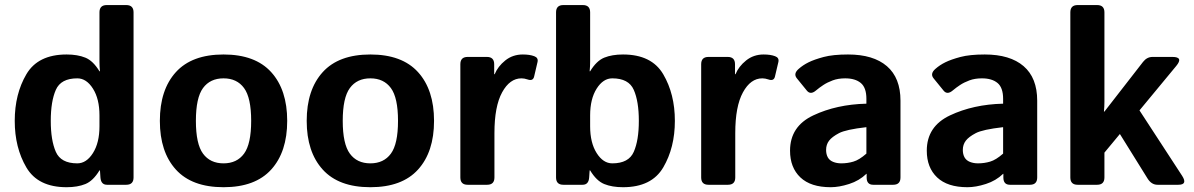

<svg xmlns="http://www.w3.org/2000/svg" viewBox="-20 -741 4790 770"><path d="M39.1 -256.3Q39.1 -363.8 85.7 -443.1Q132.3 -522.5 247.1 -522.5Q291 -522.5 322.3 -509.8Q353.5 -497.1 378.9 -455.1H380.9Q378.9 -474.6 378.9 -494.1V-691.4Q378.9 -720.7 408.2 -720.7H486.3Q515.6 -720.7 515.6 -691.4V-29.3Q515.6 0 486.3 0H409.2Q384.8 0 382.8 -29.3L380.9 -57.6H378.9Q353.5 -15.6 322.3 -2.9Q291 9.8 247.1 9.8Q132.3 9.8 85.7 -69.6Q39.1 -148.9 39.1 -256.3ZM183.6 -256.3Q183.6 -178.2 203.9 -132.1Q224.1 -85.9 290 -85.9Q326.7 -85.9 352.8 -127.2Q378.9 -168.5 378.9 -234.4V-278.3Q378.9 -344.2 352.8 -385.5Q326.7 -426.8 290 -426.8Q224.1 -426.8 203.9 -380.6Q183.6 -334.5 183.6 -256.3Z M621.1 -256.3Q621.1 -380.9 685.3 -451.7Q749.5 -522.5 876.5 -522.5Q1003.4 -522.5 1067.6 -451.7Q1131.8 -380.9 1131.8 -256.3Q1131.8 -131.8 1067.6 -61Q1003.4 9.8 876.5 9.8Q749.5 9.8 685.3 -61Q621.1 -131.8 621.1 -256.3ZM765.6 -256.3Q765.6 -163.6 794.2 -124.8Q822.8 -85.9 876.5 -85.9Q930.2 -85.9 958.7 -124.8Q987.3 -163.6 987.3 -256.3Q987.3 -349.1 958.7 -387.9Q930.2 -426.8 876.5 -426.8Q822.8 -426.8 794.2 -387.9Q765.6 -349.1 765.6 -256.3Z M1210 -256.3Q1210 -380.9 1274.2 -451.7Q1338.4 -522.5 1465.3 -522.5Q1592.3 -522.5 1656.5 -451.7Q1720.7 -380.9 1720.7 -256.3Q1720.7 -131.8 1656.5 -61Q1592.3 9.8 1465.3 9.8Q1338.4 9.8 1274.2 -61Q1210 -131.8 1210 -256.3ZM1354.5 -256.3Q1354.5 -163.6 1383.1 -124.8Q1411.6 -85.9 1465.3 -85.9Q1519 -85.9 1547.6 -124.8Q1576.2 -163.6 1576.2 -256.3Q1576.2 -349.1 1547.6 -387.9Q1519 -426.8 1465.3 -426.8Q1411.6 -426.8 1383.1 -387.9Q1354.5 -349.1 1354.5 -256.3Z M1855.5 0Q1826.2 0 1826.2 -29.3V-483.4Q1826.2 -512.7 1855.5 -512.7H1932.6Q1961.9 -512.7 1961.9 -483.4V-443.4H1963.9Q1976.6 -474.6 2006.3 -498.5Q2036.1 -522.5 2076.7 -522.5Q2104.5 -522.5 2122.6 -515.6Q2139.6 -509.3 2135.7 -492.2L2122.1 -434.1Q2117.7 -414.6 2095.7 -422.4Q2083 -426.8 2071.3 -426.8Q2024.4 -426.8 1993.7 -370.6Q1962.9 -314.5 1962.9 -207V-29.3Q1962.9 0 1933.6 0Z M2239.3 0Q2210 0 2210 -29.3V-691.4Q2210 -720.7 2239.3 -720.7H2317.4Q2346.7 -720.7 2346.7 -691.4V-494.1Q2346.7 -474.6 2344.7 -455.1H2346.7Q2372.1 -497.1 2403.3 -509.8Q2434.6 -522.5 2478.5 -522.5Q2593.3 -522.5 2639.9 -443.1Q2686.5 -363.8 2686.5 -256.3Q2686.5 -148.9 2639.9 -69.6Q2593.3 9.8 2478.5 9.8Q2434.6 9.8 2403.3 -2.9Q2372.1 -15.6 2346.7 -57.6H2344.7L2342.8 -29.3Q2340.8 0 2316.4 0ZM2346.7 -234.4Q2346.7 -168.5 2372.8 -127.2Q2398.9 -85.9 2435.5 -85.9Q2501.5 -85.9 2521.7 -132.1Q2542 -178.2 2542 -256.3Q2542 -334.5 2521.7 -380.6Q2501.5 -426.8 2435.5 -426.8Q2398.9 -426.8 2372.8 -385.5Q2346.7 -344.2 2346.7 -278.3Z M2821.3 0Q2792 0 2792 -29.3V-483.4Q2792 -512.7 2821.3 -512.7H2898.4Q2927.7 -512.7 2927.7 -483.4V-443.4H2929.7Q2942.4 -474.6 2972.2 -498.5Q3002 -522.5 3042.5 -522.5Q3070.3 -522.5 3088.4 -515.6Q3105.5 -509.3 3101.6 -492.2L3087.9 -434.1Q3083.5 -414.6 3061.5 -422.4Q3048.8 -426.8 3037.1 -426.8Q2990.2 -426.8 2959.5 -370.6Q2928.7 -314.5 2928.7 -207V-29.3Q2928.7 0 2899.4 0Z M3148.4 -136.7Q3148.4 -234.4 3241.7 -278.3Q3335 -322.3 3454.6 -325.2V-344.7Q3454.6 -389.6 3432.1 -408.2Q3409.7 -426.8 3369.6 -426.8Q3341.3 -426.8 3319.6 -418.7Q3297.9 -410.6 3282 -400.1Q3266.1 -389.6 3253.4 -378.9Q3231 -359.4 3216.3 -377L3175.8 -426.8Q3160.6 -445.3 3183.1 -464.8Q3200.2 -480 3222.9 -491.2Q3245.6 -502.4 3283.2 -512.5Q3320.8 -522.5 3380.9 -522.5Q3482.4 -522.5 3536.9 -475.6Q3591.3 -428.7 3591.3 -337.4V-29.3Q3591.3 0 3562 0H3481.9Q3455.6 0 3455.6 -29.3V-43.9H3454.6Q3425.8 -16.1 3385.5 -3.2Q3345.2 9.8 3311.5 9.8Q3231.4 9.8 3189.9 -29.5Q3148.4 -68.8 3148.4 -136.7ZM3293 -139.6Q3293 -122.6 3299.8 -110.1Q3306.6 -97.7 3321.3 -91.8Q3335.9 -85.9 3354 -85.9Q3378.9 -85.9 3402.3 -92.8Q3425.8 -99.6 3454.6 -125V-231Q3372.6 -221.7 3344.7 -207Q3316.9 -192.4 3304.9 -176.8Q3293 -161.1 3293 -139.6Z M3696.8 -136.7Q3696.8 -234.4 3790 -278.3Q3883.3 -322.3 4002.9 -325.2V-344.7Q4002.9 -389.6 3980.5 -408.2Q3958 -426.8 3918 -426.8Q3889.6 -426.8 3867.9 -418.7Q3846.2 -410.6 3830.3 -400.1Q3814.5 -389.6 3801.8 -378.9Q3779.3 -359.4 3764.6 -377L3724.1 -426.8Q3709 -445.3 3731.4 -464.8Q3748.5 -480 3771.2 -491.2Q3793.9 -502.4 3831.5 -512.5Q3869.1 -522.5 3929.2 -522.5Q4030.8 -522.5 4085.2 -475.6Q4139.6 -428.7 4139.6 -337.4V-29.3Q4139.6 0 4110.4 0H4030.3Q4003.9 0 4003.9 -29.3V-43.9H4002.9Q3974.1 -16.1 3933.8 -3.2Q3893.6 9.8 3859.9 9.8Q3779.8 9.8 3738.3 -29.5Q3696.8 -68.8 3696.8 -136.7ZM3841.3 -139.6Q3841.3 -122.6 3848.1 -110.1Q3855 -97.7 3869.6 -91.8Q3884.3 -85.9 3902.3 -85.9Q3927.2 -85.9 3950.7 -92.8Q3974.1 -99.6 4002.9 -125V-231Q3920.9 -221.7 3893.1 -207Q3865.2 -192.4 3853.3 -176.8Q3841.3 -161.1 3841.3 -139.6Z M4301.8 0Q4272.5 0 4272.5 -29.3V-691.4Q4272.5 -720.7 4301.8 -720.7H4379.9Q4409.2 -720.7 4409.2 -691.4V-332.5Q4409.2 -313 4407.2 -293.5H4409.2L4564 -492.7Q4579.6 -512.7 4602.1 -512.7H4682.1Q4727.1 -512.7 4697.3 -476.6L4549.8 -298.3L4720.7 -36.1Q4744.1 0 4705.6 0H4622.1Q4597.7 0 4582 -25.4L4471.2 -203.6L4409.2 -128.9V-29.3Q4409.2 0 4379.9 0Z"/></svg>

Font: Istok
Style: Bold
Weight: 700
Designer: Andrey V. Panov
Foundry: Andrey V. Panov
Version: Version 1.0.1